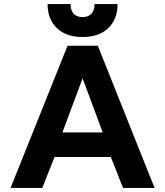

<svg xmlns="http://www.w3.org/2000/svg" viewBox="-20 -924 812 944"><path d="M214 -904H327Q327 -873 342 -856.5Q357 -840 386 -840Q414 -840 429.5 -856.5Q445 -873 445 -904H558Q558 -830 512.5 -786Q467 -742 386 -742Q305 -742 259.5 -786Q214 -830 214 -904ZM312 -699H461L740 0H585L525 -152H248L188 0H32ZM485 -273 386 -539 287 -273Z"/></svg>

Font: Prompt SemiBold
Style: Regular
Weight: 600
Designer: Katatrad Team
Foundry: CadsonDemak
Version: Version 1.000